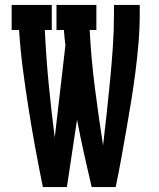

<svg xmlns="http://www.w3.org/2000/svg" viewBox="-20 -755 640 775"><path d="M250 0H153Q137 -79 122.5 -157.5Q108 -236 95.5 -315.5Q83 -395 72.5 -474.5Q62 -554 57 -634H27V-735H189V-634H161Q166 -525 176.5 -416.5Q187 -308 201 -200L244 -572Q242 -587 240.5 -603Q239 -619 238 -634H208V-735H369V-634H342Q348 -517 363 -400.5Q378 -284 396 -168Q404 -234 411 -300Q418 -366 424.5 -432.5Q431 -499 435.5 -565.5Q440 -632 440 -698V-735H544V-698Q544 -639 539 -580.5Q534 -522 526.5 -463.5Q519 -405 509.5 -347Q500 -289 490 -231Q480 -173 469.5 -115.5Q459 -58 447 0H350Q334 -68 319 -135.5Q304 -203 291 -272Z"/></svg>

Font: Iosevka HT Extended
Style: Bold
Weight: 700
Width: 7
Monospace: yes
Designer: Belleve Invis
Foundry: Belleve Invis
Version: Version 32.3.0; ttfautohint (v1.8.4)